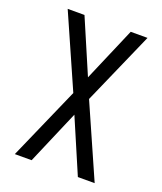

<svg xmlns="http://www.w3.org/2000/svg" viewBox="-136 -824 772 913"><g transform="rotate(20 250.0 -367.5)"><path d="M48 0 210 -368 48 -735H133L250 -462L367 -735H452L290 -367L452 0H367L250 -273L133 0Z"/></g></svg>

Font: Iosevka Term
Style: Regular
Weight: 400
Monospace: yes
Designer: Belleve Invis
Foundry: Belleve Invis
Version: Version 30.0.1